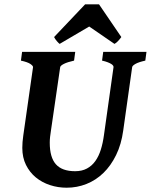

<svg xmlns="http://www.w3.org/2000/svg" viewBox="-20 -856 700 891"><path d="M654.3 -574.7Q623.5 -567.9 608.9 -559.6Q594.2 -551.3 593.3 -544.4L551.8 -250Q543 -186 518.8 -136.5Q494.6 -86.9 459.7 -53.2Q424.8 -19.5 381.1 -2.2Q337.4 15.1 289.1 15.1Q249 15.1 211.9 2.9Q174.8 -9.3 146.2 -32.7Q117.7 -56.2 100.6 -90.6Q83.5 -125 83.5 -169.9Q83.5 -195.8 87.9 -226.1L133.3 -544.4Q133.8 -550.3 121.1 -559.1Q108.4 -567.9 77.1 -574.7L82.5 -615.2H329.1L323.7 -574.7Q293 -567.9 276.6 -559.6Q260.3 -551.3 259.3 -544.4L216.3 -249Q213.9 -234.9 212.4 -220.7Q210.9 -206.5 210.9 -193.8Q210.9 -125.5 239.5 -93.5Q268.1 -61.5 328.6 -61.5Q360.4 -61.5 383.5 -74Q406.7 -86.4 422.6 -108.9Q438.5 -131.3 448 -161.9Q457.5 -192.4 462.4 -229L506.8 -544.4Q507.3 -547.4 504.9 -551.3Q502.4 -555.2 496.3 -559.1Q490.2 -563 479.7 -567.1Q469.2 -571.3 453.6 -574.7L459 -615.2H659.7ZM543 -684.1Q536.1 -674.3 527.6 -665.3Q519 -656.2 511.2 -652.3L394 -732.9L256.8 -652.3Q252.4 -655.3 244.1 -664.8Q235.8 -674.3 231 -684.1L375 -835.9H439.5Z"/></svg>

Font: Gentium Book Basic
Style: Bold Italic
Weight: 700
Italic angle: -8°
Designer: J. Victor Gaultney and Annie Olsen
Foundry: SIL International
Version: Version 1.102; 2013; Maintenance release